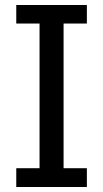

<svg xmlns="http://www.w3.org/2000/svg" viewBox="-20 -747 413 767"><path d="M234 -75H327V0H45V-75H138V-653H45V-727H327V-653H234Z"/></svg>

Font: Yekan
Style: Regular
Weight: 400
Designer: ParsMizban Co
Foundry: ParsMizban Co
Version: Version 2.000